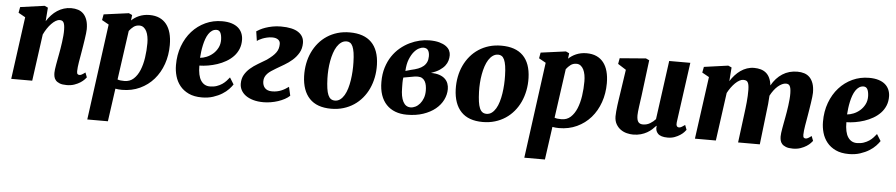

<svg xmlns="http://www.w3.org/2000/svg" viewBox="-45 -878 6725 1441"><g transform="rotate(5 3317.5 -157.5)"><path d="M104.5 -469.7 52.2 -499 60.1 -542.5 242.7 -567.9 268.1 -556.2 260.3 -453.6Q276.4 -479 296.1 -500.2Q315.9 -521.5 338.9 -536.4Q361.8 -551.3 388.2 -559.6Q414.6 -567.9 443.4 -567.9Q471.7 -567.9 495.4 -560.3Q519 -552.7 536.1 -535.2Q553.2 -517.6 563 -489.5Q572.8 -461.4 572.8 -420.4Q572.8 -409.2 570.3 -388.4Q567.9 -367.7 564.2 -343Q560.5 -318.4 556.4 -292.7Q552.2 -267.1 548.8 -246.6Q545.9 -228 542.2 -208Q538.6 -188 535.4 -168.5Q532.2 -148.9 530.3 -131.6Q528.3 -114.3 528.3 -100.6Q528.3 -83 534.2 -78.4Q540 -73.7 547.4 -73.7Q555.7 -73.7 564.7 -78.4Q573.7 -83 591.3 -96.2L605 -60.5Q601.1 -55.2 590.1 -43.5Q579.1 -31.7 560.8 -19.8Q542.5 -7.8 516.8 1.2Q491.2 10.3 458.5 10.3Q425.3 10.3 405.8 2.4Q386.2 -5.4 376 -17.3Q365.7 -29.3 362.5 -44.2Q359.4 -59.1 359.4 -73.2Q359.4 -83.5 361.3 -99.4Q363.3 -115.2 366.7 -134.5Q370.1 -153.8 374 -174.8Q377.9 -195.8 381.8 -216.3Q385.3 -235.8 389.4 -259.5Q393.6 -283.2 396.7 -307.9Q399.9 -332.5 402.1 -356.9Q404.3 -381.3 403.8 -402.8Q403.3 -422.9 400.9 -436Q398.4 -449.2 393.8 -457Q389.2 -464.8 382.1 -468Q375 -471.2 365.2 -471.2Q350.6 -471.2 334.7 -461.7Q318.8 -452.1 303 -435.8Q287.1 -419.4 272.7 -397.7Q258.3 -376 247.1 -352.1L198.7 0H40.5Z M875 9.8Q849.6 9.8 825.7 5.4L791 253.9H635.7L733.4 -469.7L681.2 -499L689 -542.5L877.4 -567.9L902.8 -556.2L897.9 -515.1Q909.2 -525.9 923.3 -535.4Q937.5 -544.9 954.3 -552.2Q971.2 -559.6 991 -563.7Q1010.7 -567.9 1033.7 -567.9Q1076.2 -567.9 1107.9 -553.7Q1139.6 -539.6 1161.1 -512.5Q1182.6 -485.4 1193.4 -446Q1204.1 -406.7 1204.1 -356.4Q1204.1 -279.3 1180.7 -212.6Q1157.2 -146 1114 -96.4Q1070.8 -46.9 1010 -18.6Q949.2 9.8 875 9.8ZM964.8 -482.4Q939 -482.4 920.4 -468.3Q901.9 -454.1 887.7 -435.1L835.9 -64.9Q846.2 -61 858.9 -59.6Q871.6 -58.1 887.7 -58.1Q928.7 -58.1 956.8 -83.7Q984.9 -109.4 1002.2 -151.4Q1019.5 -193.4 1027.3 -246.8Q1035.2 -300.3 1035.2 -356Q1035.2 -381.3 1031 -404.3Q1026.9 -427.2 1018.3 -444.6Q1009.8 -461.9 996.3 -472.2Q982.9 -482.4 964.8 -482.4Z M1263.2 -210Q1262.7 -288.1 1287.1 -354Q1311.5 -419.9 1354.2 -467.5Q1397 -515.1 1454.8 -542Q1512.7 -568.8 1580.1 -568.8Q1621.6 -568.8 1651.6 -559.3Q1681.6 -549.8 1700.9 -533.2Q1720.2 -516.6 1730 -494.1Q1739.7 -471.7 1740.7 -445.8Q1741.7 -405.3 1728.5 -373.3Q1715.3 -341.3 1691.9 -316.9Q1668.5 -292.5 1637.5 -274.7Q1606.4 -256.8 1572.5 -245.6Q1538.6 -234.4 1503.9 -228.5Q1469.2 -222.7 1438.5 -222.2Q1438.5 -146 1462.9 -109.6Q1487.3 -73.2 1529.8 -73.2Q1559.1 -73.2 1581.8 -81.1Q1604.5 -88.9 1622.1 -100.8Q1639.6 -112.8 1652.6 -127Q1665.5 -141.1 1675.3 -153.8L1706.5 -103.5Q1696.3 -87.4 1677 -66.9Q1657.7 -46.4 1628.9 -28.6Q1600.1 -10.7 1562 1.7Q1523.9 14.2 1477.1 14.2Q1418.5 14.2 1377.7 -5.1Q1336.9 -24.4 1311.5 -56.2Q1286.1 -87.9 1274.7 -127.9Q1263.2 -168 1263.2 -210ZM1438.5 -280.8Q1460 -282.2 1485.8 -292.5Q1511.7 -302.7 1533.9 -321.8Q1556.2 -340.8 1570.6 -368.7Q1585 -396.5 1584 -432.6Q1582.5 -466.3 1573 -483.4Q1563.5 -500.5 1543.9 -500.5Q1525.4 -500.5 1510.5 -490.5Q1495.6 -480.5 1484.4 -463.6Q1473.1 -446.8 1465.1 -424.6Q1457 -402.3 1451.7 -377.9Q1446.3 -353.5 1443.1 -328.4Q1439.9 -303.2 1438.5 -280.8Z M2137.7 -56.2Q2122.6 -41.5 2099.9 -29.3Q2077.1 -17.1 2050.8 -8.3Q2024.4 0.5 1995.8 5.1Q1967.3 9.8 1940.9 9.8Q1897.5 9.8 1863.5 0Q1829.6 -9.8 1806.6 -26.6Q1783.7 -43.5 1771.7 -66.2Q1759.8 -88.9 1759.8 -114.7Q1759.8 -152.3 1775.6 -180.4Q1791.5 -208.5 1817.1 -231Q1842.8 -253.4 1874.8 -272.2Q1906.7 -291 1939 -310.5Q1962.9 -327.6 1979.5 -342.5Q1996.1 -357.4 2006.3 -372.1Q2016.6 -386.7 2021 -402.3Q2025.4 -418 2025.4 -436.5Q2025.4 -457.5 2009.3 -469Q1993.2 -480.5 1966.3 -480.5Q1944.8 -480.5 1925.5 -475.8Q1906.2 -471.2 1890.9 -465.1Q1875.5 -459 1865.2 -452.9Q1855 -446.8 1852.1 -443.8L1841.3 -515.6Q1850.6 -522 1867.2 -531Q1883.8 -540 1907 -548.1Q1930.2 -556.2 1959.5 -562Q1988.8 -567.9 2023.4 -567.9Q2111.8 -567.9 2155 -538.8Q2198.2 -509.8 2198.2 -458.5Q2198.2 -416.5 2179.7 -384.5Q2161.1 -352.5 2133.3 -328.1Q2105.5 -303.7 2073.2 -284.9Q2041 -266.1 2013.7 -250Q1994.1 -238.3 1978 -227.5Q1961.9 -216.8 1950.7 -204.8Q1939.5 -192.9 1933.1 -178.7Q1926.8 -164.6 1926.8 -147Q1926.8 -132.3 1930.9 -119.6Q1935.1 -106.9 1943.6 -97.4Q1952.1 -87.9 1965.6 -82.5Q1979 -77.1 1998 -77.1Q2018.6 -77.1 2035.4 -80.6Q2052.2 -84 2067.1 -90.1Q2082 -96.2 2095.5 -104.2Q2108.9 -112.3 2122.6 -122.1Z M2474.1 -49.3Q2496.6 -49.3 2513.9 -62.3Q2531.2 -75.2 2544.4 -97.4Q2557.6 -119.6 2566.4 -149.2Q2575.2 -178.7 2580.3 -211.9Q2585.4 -245.1 2587.4 -279.8Q2589.4 -314.5 2588.4 -347.2Q2587.4 -390.6 2582.8 -419.9Q2578.1 -449.2 2570.1 -466.8Q2562 -484.4 2550.5 -491.9Q2539.1 -499.5 2524.4 -499.5Q2502 -499.5 2483.9 -486.8Q2465.8 -474.1 2452.1 -452.6Q2438.5 -431.2 2429 -402.6Q2419.4 -374 2413.6 -341.8Q2407.7 -309.6 2405.5 -275.9Q2403.3 -242.2 2404.3 -210.4Q2405.8 -166.5 2410.2 -136Q2414.6 -105.5 2422.9 -86.2Q2431.2 -66.9 2443.8 -58.1Q2456.5 -49.3 2474.1 -49.3ZM2228.5 -212.4Q2227.1 -261.7 2235.8 -307.4Q2244.6 -353 2263.2 -392.6Q2281.7 -432.1 2309.1 -464.6Q2336.4 -497.1 2371.8 -520.3Q2407.2 -543.5 2450 -556.2Q2492.7 -568.8 2542 -568.8Q2649.4 -568.8 2705.8 -512.2Q2762.2 -455.6 2765.6 -345.2Q2767.1 -295.9 2758.1 -250Q2749 -204.1 2730.7 -164.3Q2712.4 -124.5 2684.8 -91.6Q2657.2 -58.6 2621.8 -35.2Q2586.4 -11.7 2543.5 1.2Q2500.5 14.2 2451.2 14.2Q2343.8 14.2 2288.1 -44.4Q2232.4 -103 2228.5 -212.4Z M2810.1 -219.7Q2810.1 -279.8 2825.2 -328.4Q2840.3 -377 2865.7 -414.8Q2891.1 -452.6 2924.6 -480.5Q2958 -508.3 2994.9 -526.1Q3031.7 -543.9 3069.6 -552.7Q3107.4 -561.5 3142.1 -561.5Q3186.5 -561.5 3217.3 -553Q3248 -544.4 3267.3 -530.5Q3286.6 -516.6 3295.2 -499Q3303.7 -481.4 3303.7 -463.4Q3303.7 -442.9 3298.1 -422.9Q3292.5 -402.8 3278.1 -384Q3263.7 -365.2 3238.8 -348.6Q3213.9 -332 3174.8 -318.8Q3212.9 -318.8 3239 -309.8Q3265.1 -300.8 3281.2 -285.4Q3297.4 -270 3304.4 -250Q3311.5 -230 3311.5 -209Q3311.5 -167 3292 -127.4Q3272.5 -87.9 3235.4 -57.6Q3198.2 -27.3 3144.3 -9Q3090.3 9.3 3021.5 9.3Q2972.7 9.3 2933.6 -5.6Q2894.5 -20.5 2866.9 -49.6Q2839.4 -78.6 2824.7 -121.3Q2810.1 -164.1 2810.1 -219.7ZM2971.2 -266.1Q2969.7 -257.8 2969 -247.3Q2968.3 -236.8 2968.3 -226.1Q2968.3 -215.3 2968.5 -205.3Q2968.8 -195.3 2968.8 -188Q2968.8 -122.1 2988 -85Q3007.3 -47.9 3044.4 -47.9Q3062.5 -47.9 3081.1 -57.1Q3099.6 -66.4 3114.5 -84Q3129.4 -101.6 3138.7 -126.5Q3147.9 -151.4 3147.9 -182.1Q3147.9 -202.6 3144.5 -220.9Q3141.1 -239.3 3133.3 -252.9Q3125.5 -266.6 3112.3 -274.7Q3099.1 -282.7 3080.1 -282.7Q3073.7 -282.7 3067.1 -282.2Q3060.5 -281.7 3053.2 -280.8ZM3023.4 -328.6Q3053.7 -335 3076.9 -344Q3100.1 -353 3116 -366.5Q3131.8 -379.9 3140.1 -398.4Q3148.4 -417 3148.4 -441.9Q3148.4 -470.2 3137.9 -486.6Q3127.4 -502.9 3101.6 -502.9Q3088.4 -502.9 3069.1 -493.4Q3049.8 -483.9 3031.5 -461.9Q3013.2 -439.9 2999 -404.3Q2984.9 -368.7 2982.4 -316.9Z M3616.2 -49.3Q3638.7 -49.3 3656 -62.3Q3673.3 -75.2 3686.5 -97.4Q3699.7 -119.6 3708.5 -149.2Q3717.3 -178.7 3722.4 -211.9Q3727.5 -245.1 3729.5 -279.8Q3731.4 -314.5 3730.5 -347.2Q3729.5 -390.6 3724.9 -419.9Q3720.2 -449.2 3712.2 -466.8Q3704.1 -484.4 3692.6 -491.9Q3681.2 -499.5 3666.5 -499.5Q3644 -499.5 3626 -486.8Q3607.9 -474.1 3594.2 -452.6Q3580.6 -431.2 3571 -402.6Q3561.5 -374 3555.7 -341.8Q3549.8 -309.6 3547.6 -275.9Q3545.4 -242.2 3546.4 -210.4Q3547.9 -166.5 3552.2 -136Q3556.6 -105.5 3564.9 -86.2Q3573.2 -66.9 3585.9 -58.1Q3598.6 -49.3 3616.2 -49.3ZM3370.6 -212.4Q3369.1 -261.7 3377.9 -307.4Q3386.7 -353 3405.3 -392.6Q3423.8 -432.1 3451.2 -464.6Q3478.5 -497.1 3513.9 -520.3Q3549.3 -543.5 3592 -556.2Q3634.8 -568.8 3684.1 -568.8Q3791.5 -568.8 3847.9 -512.2Q3904.3 -455.6 3907.7 -345.2Q3909.2 -295.9 3900.1 -250Q3891.1 -204.1 3872.8 -164.3Q3854.5 -124.5 3826.9 -91.6Q3799.3 -58.6 3763.9 -35.2Q3728.5 -11.7 3685.5 1.2Q3642.6 14.2 3593.3 14.2Q3485.8 14.2 3430.2 -44.4Q3374.5 -103 3370.6 -212.4Z M4167.5 9.8Q4142.1 9.8 4118.2 5.4L4083.5 253.9H3928.2L4025.9 -469.7L3973.6 -499L3981.4 -542.5L4169.9 -567.9L4195.3 -556.2L4190.4 -515.1Q4201.7 -525.9 4215.8 -535.4Q4230 -544.9 4246.8 -552.2Q4263.7 -559.6 4283.4 -563.7Q4303.2 -567.9 4326.2 -567.9Q4368.7 -567.9 4400.4 -553.7Q4432.1 -539.6 4453.6 -512.5Q4475.1 -485.4 4485.8 -446Q4496.6 -406.7 4496.6 -356.4Q4496.6 -279.3 4473.1 -212.6Q4449.7 -146 4406.5 -96.4Q4363.3 -46.9 4302.5 -18.6Q4241.7 9.8 4167.5 9.8ZM4257.3 -482.4Q4231.4 -482.4 4212.9 -468.3Q4194.3 -454.1 4180.2 -435.1L4128.4 -64.9Q4138.7 -61 4151.4 -59.6Q4164.1 -58.1 4180.2 -58.1Q4221.2 -58.1 4249.3 -83.7Q4277.3 -109.4 4294.7 -151.4Q4312 -193.4 4319.8 -246.8Q4327.6 -300.3 4327.6 -356Q4327.6 -381.3 4323.5 -404.3Q4319.3 -427.2 4310.8 -444.6Q4302.2 -461.9 4288.8 -472.2Q4275.4 -482.4 4257.3 -482.4Z M4583 -114.7Q4583 -131.8 4585 -153.1Q4586.9 -174.3 4589.8 -197.5Q4592.8 -220.7 4596.4 -244.6Q4600.1 -268.6 4603.5 -291.5L4629.9 -469.7L4568.4 -508.8L4576.2 -552.2L4772.9 -567.9L4798.3 -556.2L4764.6 -287.6Q4761.7 -266.1 4758.5 -244.1Q4755.4 -222.2 4752.7 -201.9Q4750 -181.6 4748.3 -165Q4746.6 -148.4 4746.6 -137.7Q4746.6 -102.5 4757.8 -87.4Q4769 -72.3 4793 -72.3Q4822.3 -72.3 4846.4 -86.7Q4870.6 -101.1 4887.7 -120.6L4948.2 -564H5107.4L5044.9 -110.8Q5042.5 -91.8 5047.9 -82.8Q5053.2 -73.7 5064.5 -73.7Q5068.8 -73.7 5072.8 -74.7Q5076.7 -75.7 5081.5 -78.1Q5086.4 -80.6 5093 -85Q5099.6 -89.4 5109.4 -96.2L5123 -60.5Q5119.1 -54.7 5108.4 -43Q5097.7 -31.2 5080.1 -19.5Q5062.5 -7.8 5039.1 1Q5015.6 9.8 4986.3 9.8Q4934.1 9.8 4912.6 -12.5Q4891.1 -34.7 4897 -69.8L4895 -71.3Q4882.3 -57.1 4866.5 -42.7Q4850.6 -28.3 4830.1 -16.6Q4809.6 -4.9 4783.7 2.4Q4757.8 9.8 4725.6 9.8Q4703.6 9.8 4678.7 3.7Q4653.8 -2.4 4632.8 -17.1Q4611.8 -31.7 4597.7 -55.7Q4583.5 -79.6 4583 -114.7Z M5544.4 -216.3Q5546.9 -236.3 5549.8 -259.5Q5552.7 -282.7 5554.9 -306.9Q5557.1 -331.1 5558.3 -355Q5559.6 -378.9 5559.1 -400.4Q5558.6 -423.3 5555.7 -437.3Q5552.7 -451.2 5547.4 -458.7Q5542 -466.3 5533.7 -468.8Q5525.4 -471.2 5513.7 -471.2Q5501 -471.2 5485.6 -462.6Q5470.2 -454.1 5454.8 -439.2Q5439.5 -424.3 5425 -404.5Q5410.6 -384.8 5398.9 -362.3L5349.1 0H5191.4L5255.9 -469.7L5203.1 -499L5211.4 -542.5L5393.1 -567.9L5418.9 -556.2L5411.1 -452.6Q5426.3 -477.1 5445.3 -498Q5464.4 -519 5486.6 -534.7Q5508.8 -550.3 5534.4 -559.1Q5560.1 -567.9 5587.9 -567.9Q5614.7 -567.9 5637.5 -561.5Q5660.2 -555.2 5677.5 -541Q5694.8 -526.9 5705.8 -503.9Q5716.8 -481 5720.7 -447.3Q5752.9 -504.9 5801.8 -536.4Q5850.6 -567.9 5914.6 -567.9Q5942.9 -567.9 5966.6 -560.3Q5990.2 -552.7 6007.3 -535.2Q6024.4 -517.6 6034.2 -489.5Q6043.9 -461.4 6043.9 -420.4Q6043.9 -409.2 6041.5 -388.4Q6039.1 -367.7 6035.4 -343Q6031.7 -318.4 6027.6 -292.7Q6023.4 -267.1 6020 -246.6Q6017.1 -228 6013.4 -208Q6009.8 -188 6006.6 -168.5Q6003.4 -148.9 6001.5 -131.6Q5999.5 -114.3 5999.5 -100.6Q5999.5 -83 6005.4 -78.4Q6011.2 -73.7 6018.6 -73.7Q6026.9 -73.7 6035.9 -78.4Q6044.9 -83 6062.5 -96.2L6076.2 -60.5Q6072.3 -55.2 6061.3 -43.5Q6050.3 -31.7 6032 -19.8Q6013.7 -7.8 5988 1.2Q5962.4 10.3 5929.7 10.3Q5896.5 10.3 5877 2.4Q5857.4 -5.4 5847.2 -17.3Q5836.9 -29.3 5833.7 -44.2Q5830.6 -59.1 5830.6 -73.2Q5830.6 -83.5 5832.5 -99.4Q5834.5 -115.2 5837.9 -134.5Q5841.3 -153.8 5845.2 -174.8Q5849.1 -195.8 5853 -216.3Q5856.4 -235.8 5860.6 -259.5Q5864.7 -283.2 5867.9 -307.9Q5871.1 -332.5 5873.3 -356.9Q5875.5 -381.3 5875 -402.8Q5874.5 -422.9 5872.1 -436Q5869.6 -449.2 5865 -457Q5860.4 -464.8 5853.3 -468Q5846.2 -471.2 5836.4 -471.2Q5822.3 -471.2 5806.9 -463.9Q5791.5 -456.5 5776.1 -443.4Q5760.7 -430.2 5746.6 -411.4Q5732.4 -392.6 5720.7 -370.1Q5719.2 -339.4 5716.1 -307.1Q5712.9 -274.9 5709 -246.6L5680.2 0H5516.6Z M6137.7 -210Q6137.2 -288.1 6161.6 -354Q6186 -419.9 6228.8 -467.5Q6271.5 -515.1 6329.3 -542Q6387.2 -568.8 6454.6 -568.8Q6496.1 -568.8 6526.1 -559.3Q6556.2 -549.8 6575.4 -533.2Q6594.7 -516.6 6604.5 -494.1Q6614.3 -471.7 6615.2 -445.8Q6616.2 -405.3 6603 -373.3Q6589.8 -341.3 6566.4 -316.9Q6543 -292.5 6512 -274.7Q6481 -256.8 6447 -245.6Q6413.1 -234.4 6378.4 -228.5Q6343.8 -222.7 6313 -222.2Q6313 -146 6337.4 -109.6Q6361.8 -73.2 6404.3 -73.2Q6433.6 -73.2 6456.3 -81.1Q6479 -88.9 6496.6 -100.8Q6514.2 -112.8 6527.1 -127Q6540 -141.1 6549.8 -153.8L6581.1 -103.5Q6570.8 -87.4 6551.5 -66.9Q6532.2 -46.4 6503.4 -28.6Q6474.6 -10.7 6436.5 1.7Q6398.4 14.2 6351.6 14.2Q6293 14.2 6252.2 -5.1Q6211.4 -24.4 6186 -56.2Q6160.6 -87.9 6149.2 -127.9Q6137.7 -168 6137.7 -210ZM6313 -280.8Q6334.5 -282.2 6360.4 -292.5Q6386.2 -302.7 6408.4 -321.8Q6430.7 -340.8 6445.1 -368.7Q6459.5 -396.5 6458.5 -432.6Q6457 -466.3 6447.5 -483.4Q6438 -500.5 6418.5 -500.5Q6399.9 -500.5 6385 -490.5Q6370.1 -480.5 6358.9 -463.6Q6347.7 -446.8 6339.6 -424.6Q6331.5 -402.3 6326.2 -377.9Q6320.8 -353.5 6317.6 -328.4Q6314.5 -303.2 6313 -280.8Z"/></g></svg>

Font: Merriweather UltraBold
Style: Italic
Weight: 900
Italic angle: -7°
Designer: Eben Sorkin ( eben@eyebytes.com )
Foundry: Eben Sorkin ( eben@eyebytes.com )
Version: Version 1.52; ttfautohint (v1.4.1)